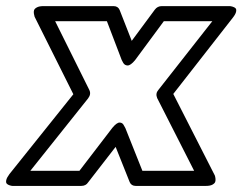

<svg xmlns="http://www.w3.org/2000/svg" viewBox="-82 -589 800 634"><path d="M-50.8 -14.2 160.2 -277.8 34.2 -529.8Q33.2 -531.2 32.2 -533.9Q31.2 -536.6 30 -543.5Q28.8 -550.3 30.5 -555.4Q32.2 -560.5 40 -564.7Q47.9 -568.8 61 -568.8H293Q307.6 -568.8 313 -556.2L353 -454.1L429.2 -557.1Q438 -568.8 452.1 -568.8H671.9Q673.8 -568.8 676.8 -568.8Q679.7 -568.8 686.3 -566.9Q692.9 -564.9 696 -561.5Q699.2 -558.1 697.5 -550Q695.8 -542 687 -530.8L490.2 -278.8L625 -14.2Q626 -12.7 627.2 -10Q628.4 -7.3 629.4 -0.5Q630.4 6.3 628.7 11.5Q627 16.6 619.4 20.8Q611.8 24.9 598.1 24.9H366.2Q351.6 24.9 346.2 12.2L299.8 -104L209 13.2Q201.7 24.9 186 24.9H-36.1Q-38.1 24.9 -41 24.9Q-43.9 24.9 -50.3 22.9Q-56.6 21 -59.8 17.3Q-63 13.7 -61.3 5.6Q-59.6 -2.4 -50.8 -14.2ZM18.1 -24.9H180.2L289.1 -167Q303.7 -184.6 313.2 -184.3Q322.8 -184.1 327.1 -174.8L332 -166L388.2 -24.9H559.1L437 -265.1Q430.7 -280.3 440.9 -292L619.1 -519H459L363.8 -390.1Q349.1 -372.6 339.4 -372.8Q329.6 -373 324.7 -381.8L319.8 -391.1L271 -519H100.1L212.9 -292Q219.7 -278.3 209 -264.2Z"/></svg>

Font: Trueno ExtraBold Outline
Style: Italic
Weight: 800
Width: 6
Designer: Julieta Ulanovsky
Foundry: Julieta Ulanovsky
Version: Version 3.001b | FøM Fix